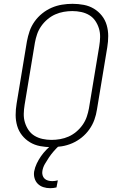

<svg xmlns="http://www.w3.org/2000/svg" viewBox="-20 -763 640 1006"><path d="M249 8Q219 8 190 2.5Q161 -3 137 -17.5Q113 -32 95.5 -54Q78 -76 70 -103.5Q62 -131 62 -160.5Q62 -190 67 -220L121 -546Q126 -573 135 -599.5Q144 -626 161 -650Q178 -674 201 -692.5Q224 -711 250.5 -722.5Q277 -734 305 -738.5Q333 -743 360 -743Q390 -743 419 -737.5Q448 -732 472 -717.5Q496 -703 513.5 -681Q531 -659 539 -631.5Q547 -604 547 -574.5Q547 -545 542 -515L488 -189Q484 -162 474.5 -135.5Q465 -109 448 -85Q431 -61 408 -42.5Q385 -24 358.5 -12.5Q332 -1 304 3.5Q276 8 249 8ZM250 -30Q272 -30 295 -34Q318 -38 339.5 -47.5Q361 -57 380 -73Q399 -89 413 -109Q427 -129 434.5 -151Q442 -173 446 -195L500 -521Q504 -545 504.5 -568.5Q505 -592 498.5 -613.5Q492 -635 479.5 -653.5Q467 -672 448 -683.5Q429 -695 406 -700Q383 -705 359 -705Q337 -705 314 -701Q291 -697 269.5 -687.5Q248 -678 229 -662Q210 -646 196 -626Q182 -606 174.5 -584Q167 -562 163 -540L109 -214Q105 -190 104.5 -166.5Q104 -143 110.5 -121.5Q117 -100 129.5 -81.5Q142 -63 161 -51.5Q180 -40 203 -35Q226 -30 250 -30ZM243 223Q224 223 207 217.5Q190 212 178 200Q166 188 161 170.5Q156 153 159 135Q163 114 172.5 94Q182 74 194.5 56Q207 38 223 21.5Q239 5 256 -8H291L290 0Q275 14 261.5 29.5Q248 45 236.5 62Q225 79 215 96.5Q205 114 202 133Q200 144 203 155Q206 166 213.5 173Q221 180 231.5 183Q242 186 254 186Q261 186 268 185Q275 184 283 182L276 219Q268 221 259.5 222Q251 223 243 223Z"/></svg>

Font: Iosevka Extralight Extended
Style: Italic
Weight: 200
Width: 7
Italic angle: -9°
Monospace: yes
Designer: Belleve Invis
Foundry: Belleve Invis
Version: Version 32.5.0; ttfautohint (v1.8.4)